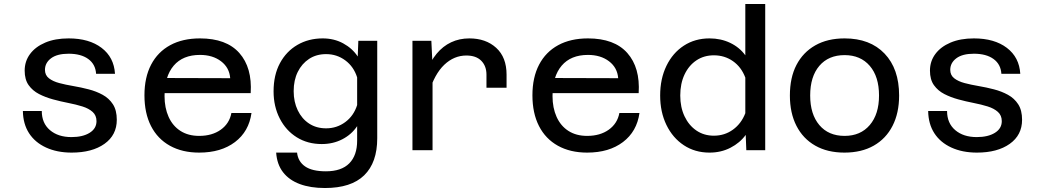

<svg xmlns="http://www.w3.org/2000/svg" viewBox="-20 -755 5240 965"><path d="M340 12Q267 12 211.5 -13.5Q156 -39 126 -85.5Q96 -132 95 -197H190Q190 -136 231 -101Q272 -66 339 -66Q396 -66 430.5 -87.5Q465 -109 465 -146Q465 -175 445.5 -192.5Q426 -210 394 -220Q362 -230 323.5 -237.5Q285 -245 246.5 -255.5Q208 -266 176 -282.5Q144 -299 124 -327Q104 -355 104 -400Q104 -447 131 -483.5Q158 -520 207.5 -541Q257 -562 325 -562Q428 -562 490.5 -514.5Q553 -467 558 -384H463Q460 -432 423.5 -458.5Q387 -485 325 -485Q267 -485 236.5 -462Q206 -439 206 -404Q206 -377 226 -361.5Q246 -346 278 -337.5Q310 -329 348.5 -322.5Q387 -316 425.5 -306Q464 -296 496 -278.5Q528 -261 547.5 -231Q567 -201 567 -153Q567 -76 505 -32Q443 12 340 12Z M981 12Q896 12 834 -22.5Q772 -57 739 -121.5Q706 -186 706 -276Q706 -366 739.5 -430Q773 -494 835.5 -528Q898 -562 985 -562Q1118 -562 1183 -488.5Q1248 -415 1240 -287H786L787 -363L1137 -362Q1133 -415 1091 -447Q1049 -479 985 -479Q899 -479 853 -425Q807 -371 807 -272Q807 -213 827.5 -167.5Q848 -122 887 -97Q926 -72 981 -72Q1046 -72 1089.5 -103Q1133 -134 1143 -187H1244Q1231 -94 1161 -41Q1091 12 981 12Z M1778 -471 1781 -550H1876V-60Q1876 62 1810.5 126Q1745 190 1613 190Q1540 190 1486.5 170Q1433 150 1402.5 110.5Q1372 71 1368 12H1473Q1478 57 1513.5 81.5Q1549 106 1618 106Q1696 106 1735.5 66Q1775 26 1775 -48V-121Q1747 -79 1700.5 -55Q1654 -31 1597 -31Q1526 -31 1471.5 -65Q1417 -99 1386 -159.5Q1355 -220 1355 -296Q1355 -378 1387 -437.5Q1419 -497 1475 -529.5Q1531 -562 1602 -562Q1659 -562 1705 -537Q1751 -512 1778 -471ZM1619 -110Q1673 -110 1715.5 -141.5Q1758 -173 1775 -227V-366Q1758 -420 1715.5 -451.5Q1673 -483 1619 -483Q1570 -483 1533.5 -459Q1497 -435 1476.5 -393.5Q1456 -352 1456 -297Q1456 -243 1476.5 -200.5Q1497 -158 1533.5 -134Q1570 -110 1619 -110Z M2425 -314V-380Q2425 -423 2399 -449.5Q2373 -476 2324 -476Q2262 -476 2213 -429.5Q2164 -383 2135 -288L2121 -390Q2143 -447 2174.5 -485Q2206 -523 2247.5 -542.5Q2289 -562 2339 -562Q2422 -562 2474 -514.5Q2526 -467 2526 -380V-314ZM2053 0V-550H2148L2154 -425V0Z M2931 12Q2846 12 2784 -22.5Q2722 -57 2689 -121.5Q2656 -186 2656 -276Q2656 -366 2689.5 -430Q2723 -494 2785.5 -528Q2848 -562 2935 -562Q3068 -562 3133 -488.5Q3198 -415 3190 -287H2736L2737 -363L3087 -362Q3083 -415 3041 -447Q2999 -479 2935 -479Q2849 -479 2803 -425Q2757 -371 2757 -272Q2757 -213 2777.5 -167.5Q2798 -122 2837 -97Q2876 -72 2931 -72Q2996 -72 3039.5 -103Q3083 -134 3093 -187H3194Q3181 -94 3111 -41Q3041 12 2931 12Z M3546 -562Q3603 -562 3650 -539.5Q3697 -517 3726 -477V-735H3826V0H3731L3728 -77Q3699 -37 3651.5 -12.5Q3604 12 3546 12Q3473 12 3417 -25Q3361 -62 3329.5 -127Q3298 -192 3298 -275Q3298 -359 3329.5 -424Q3361 -489 3417 -525.5Q3473 -562 3546 -562ZM3568 -73Q3622 -73 3664 -103.5Q3706 -134 3726 -186V-365Q3706 -418 3664 -447.5Q3622 -477 3568 -477Q3518 -477 3480 -451.5Q3442 -426 3420.5 -380.5Q3399 -335 3399 -275Q3399 -216 3420.5 -170.5Q3442 -125 3480 -99Q3518 -73 3568 -73Z M4224 12Q4139 12 4077.5 -23Q4016 -58 3983 -122.5Q3950 -187 3950 -275Q3950 -365 3983 -428.5Q4016 -492 4077.5 -527Q4139 -562 4225 -562Q4353 -562 4426 -485.5Q4499 -409 4499 -275Q4499 -187 4466 -122.5Q4433 -58 4371.5 -23Q4310 12 4224 12ZM4225 -72Q4305 -72 4351.5 -126.5Q4398 -181 4398 -275Q4398 -370 4351.5 -424Q4305 -478 4225 -478Q4144 -478 4098 -424Q4052 -370 4052 -275Q4052 -181 4098 -126.5Q4144 -72 4225 -72Z M4890 12Q4817 12 4761.5 -13.5Q4706 -39 4676 -85.5Q4646 -132 4645 -197H4740Q4740 -136 4781 -101Q4822 -66 4889 -66Q4946 -66 4980.5 -87.5Q5015 -109 5015 -146Q5015 -175 4995.5 -192.5Q4976 -210 4944 -220Q4912 -230 4873.5 -237.5Q4835 -245 4796.5 -255.5Q4758 -266 4726 -282.5Q4694 -299 4674 -327Q4654 -355 4654 -400Q4654 -447 4681 -483.5Q4708 -520 4757.5 -541Q4807 -562 4875 -562Q4978 -562 5040.5 -514.5Q5103 -467 5108 -384H5013Q5010 -432 4973.5 -458.5Q4937 -485 4875 -485Q4817 -485 4786.5 -462Q4756 -439 4756 -404Q4756 -377 4776 -361.5Q4796 -346 4828 -337.5Q4860 -329 4898.5 -322.5Q4937 -316 4975.5 -306Q5014 -296 5046 -278.5Q5078 -261 5097.5 -231Q5117 -201 5117 -153Q5117 -76 5055 -32Q4993 12 4890 12Z"/></svg>

Font: Azeret Mono Thin
Style: Regular
Weight: 400
Version: Version 1.002